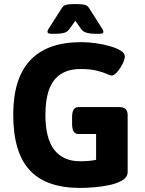

<svg xmlns="http://www.w3.org/2000/svg" viewBox="-20 -915 712 943"><path d="M379 -708Q412 -708 449 -703Q486 -698 519 -688.5Q552 -679 572.5 -666.5Q593 -654 593 -638Q593 -624 582 -601.5Q571 -579 555.5 -561.5Q540 -544 528 -544Q522 -544 504.5 -552Q487 -560 455.5 -568Q424 -576 376 -576Q317 -576 278.5 -551Q240 -526 221.5 -476Q203 -426 203 -351Q203 -295 213.5 -252Q224 -209 245.5 -180.5Q267 -152 299 -137.5Q331 -123 374 -123Q395 -123 413.5 -124.5Q432 -126 452 -130V-257H364Q334 -257 334 -307V-339Q334 -389 364 -389H567Q607 -389 607 -349V-71Q607 -45 581 -29.5Q555 -14 517 -6Q479 2 440 5Q401 8 374 8Q206 8 125.5 -79.5Q45 -167 45 -352Q45 -530 128.5 -619Q212 -708 379 -708ZM356 -895Q378 -895 393.5 -892Q409 -889 417 -876L482 -774Q488 -765 488 -759Q488 -749 468 -749H446Q424 -749 406 -754Q388 -759 378 -773L350 -813L322 -774Q311 -758 294 -753.5Q277 -749 255 -749H233Q213 -749 213 -759Q213 -765 219 -774L284 -876Q292 -889 307.5 -892Q323 -895 345 -895Z"/></svg>

Font: Asap VF Beta
Style: Regular
Weight: 400
Designer: Pablo Cosgaya
Foundry: Pablo Cosgaya
Version: Version 1.007